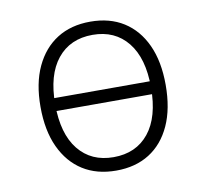

<svg xmlns="http://www.w3.org/2000/svg" viewBox="-63 -569 693 645"><g transform="rotate(-10 283.5 -246.0)"><path d="M284 8Q218 8 170.5 -22Q123 -52 96.5 -109Q70 -166 70 -247Q70 -327 96.5 -383.5Q123 -440 170.5 -470Q218 -500 284 -500Q350 -500 397.5 -470Q445 -440 471 -383.5Q497 -327 497 -247Q497 -166 471 -109Q445 -52 397.5 -22Q350 8 284 8ZM283 -38Q360 -38 403.5 -92Q447 -146 447 -247Q447 -347 403.5 -401Q360 -455 284 -455Q207 -455 163.5 -401Q120 -347 120 -247Q120 -146 163.5 -92Q207 -38 283 -38ZM98 -224V-268H469V-224Z"/></g></svg>

Font: Nunito Sans 7pt SemiCondensed ExtraLight
Style: Regular
Weight: 250
Width: 4
Designer: Vernon Adams
Foundry: Vernon Adams
Version: Version 3.101;gftools[0.9.27]